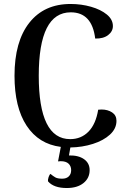

<svg xmlns="http://www.w3.org/2000/svg" viewBox="-20 -729 648 966"><path d="M334 13 327 53Q375 52 403 72Q431 92 431 127Q431 167 400 192Q369 217 316 217Q251 217 222 184Q220 175 224.5 162Q229 149 234 146Q247 157 258.5 163.5Q270 170 293 170Q314 170 326 158.5Q338 147 338 127Q338 107 325 94.5Q312 82 285 82L272 83L286 10Q175 -4 114 -96.5Q53 -189 53 -348Q53 -520 127.5 -614.5Q202 -709 335 -709Q389 -709 438 -695Q487 -681 517.5 -656Q548 -631 548 -598Q548 -571 524 -552.5Q500 -534 459 -535Q443 -667 336 -667Q175 -667 175 -348Q175 -29 333 -29Q388 -29 425 -66.5Q462 -104 474 -177Q479 -178 491 -178Q522 -178 544 -163.5Q566 -149 566 -121Q566 -82 533.5 -52Q501 -22 447.5 -5Q394 12 334 13Z"/></svg>

Font: Arima Madurai
Style: Bold
Weight: 700
Designer: Joana Correia and Natanael Gama
Foundry: NDISCOVER
Version: Version 1.019